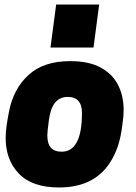

<svg xmlns="http://www.w3.org/2000/svg" viewBox="-20 -814 600 848"><path d="M393 -604H203L228 -794H418ZM241 14Q122 14 63.5 -47Q5 -108 5 -204Q5 -248 20 -322Q39 -421 105.5 -482.5Q172 -544 290 -544Q373 -544 425 -515.5Q477 -487 501.5 -438.5Q526 -390 526 -330Q526 -297 520 -259L518 -246Q508 -169 475 -111Q405 14 241 14ZM252 -144Q342 -144 342 -315Q342 -386 279 -386Q209 -386 196 -284Q189 -231 189 -216Q189 -144 252 -144Z"/></svg>

Font: Tanohe Sans ExtraBold
Style: Italic
Weight: 800
Designer: Village Type and Design LLC & Cristiano Sobral
Foundry: Cooper Hewitt Smithsonian Design Museum
Version: Version 1.00;September 29, 2021;FontCreator 13.0.0.2655 64-b